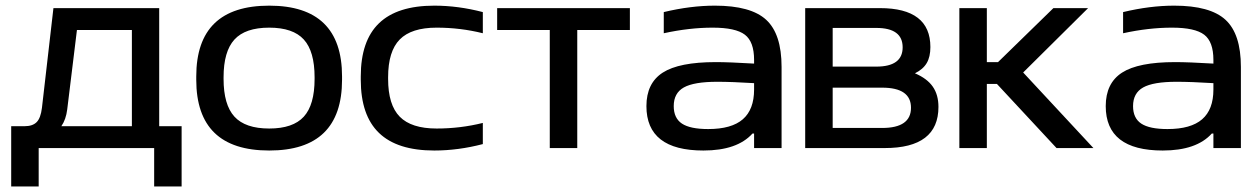

<svg xmlns="http://www.w3.org/2000/svg" viewBox="-20 -529 4493 686"><path d="M67.9 -78.1Q96.7 -78.1 111.1 -92.8Q125.5 -107.4 129.9 -144L170.9 -500H548.8V-78.1H628.9V137.2H530.8V0H118.2V137.2H20V-78.1ZM199.2 -78.1H451.2V-421.9H254.9L220.2 -138.2Q215.8 -102.1 199.2 -78.1Z M681.2 -255.9Q681.2 -508.8 941.9 -508.8Q1202.1 -508.8 1202.1 -255.9V-244.1Q1202.1 8.8 941.9 8.8Q681.2 8.8 681.2 -244.1ZM778.8 -247.1Q778.8 -154.8 817.6 -112.3Q856.4 -69.8 941.9 -69.8Q1026.9 -69.8 1065.4 -112.1Q1104 -154.3 1104 -247.1V-252.9Q1104 -345.7 1065.4 -387.9Q1026.9 -430.2 941.9 -430.2Q856.4 -430.2 817.6 -387.7Q778.8 -345.2 778.8 -252.9Z M1269 -255.9Q1269 -383.3 1334.2 -446Q1399.4 -508.8 1531.7 -508.8Q1617.2 -508.8 1705.1 -485.8V-410.2Q1625 -430.2 1540 -430.2Q1449.7 -430.2 1408.2 -387.9Q1366.7 -345.7 1366.7 -252.9V-247.1Q1366.7 -154.3 1408.2 -112.1Q1449.7 -69.8 1540 -69.8Q1625 -69.8 1705.1 -89.8V-14.2Q1617.2 8.8 1531.7 8.8Q1399.4 8.8 1334.2 -54Q1269 -116.7 1269 -244.1Z M1944.3 0V-421.9H1756.3V-500H2230.5V-421.9H2042.5V0Z M2534.2 -508.8Q2662.6 -508.8 2717.5 -458.3Q2772.5 -407.7 2772.5 -290V0H2674.3V-51.8H2668.5Q2613.8 8.8 2493.2 8.8Q2289.6 8.8 2289.6 -149.9Q2289.6 -231.9 2347.9 -269.5Q2406.2 -307.1 2537.1 -307.1Q2585 -307.1 2674.3 -301.8V-314.9Q2674.3 -379.9 2641.4 -405Q2608.4 -430.2 2526.4 -430.2Q2442.9 -430.2 2351.6 -410.2V-485.8Q2447.3 -508.8 2534.2 -508.8ZM2387.2 -149.9Q2387.2 -106.9 2416.5 -87.4Q2445.8 -67.9 2510.3 -67.9Q2593.8 -67.9 2634 -102.8Q2674.3 -137.7 2674.3 -209V-231.9Q2594.7 -236.8 2542.5 -236.8Q2459.5 -236.8 2423.3 -216.6Q2387.2 -196.3 2387.2 -149.9Z M2856.9 0V-500H3124Q3304.2 -500 3304.2 -360.8Q3304.2 -325.7 3291 -303.5Q3277.8 -281.2 3249 -267.1Q3292.5 -248.5 3312.7 -219.5Q3333 -190.4 3333 -147Q3333 0 3141.1 0ZM2955.1 -71.8H3131.8Q3234.9 -71.8 3234.9 -144Q3234.9 -215.8 3131.8 -215.8H2955.1ZM2955.1 -291H3110.8Q3205.1 -291 3205.1 -359.9Q3205.1 -429.2 3110.8 -429.2H2955.1Z M3407.7 -500H3505.9V-307.1H3545.9L3743.7 -500H3867.7L3635.7 -270L3886.7 0H3754.9L3542 -229H3505.9V0H3407.7Z M4175.3 -508.8Q4303.7 -508.8 4358.6 -458.3Q4413.6 -407.7 4413.6 -290V0H4315.4V-51.8H4309.6Q4254.9 8.8 4134.3 8.8Q3930.7 8.8 3930.7 -149.9Q3930.7 -231.9 3989 -269.5Q4047.4 -307.1 4178.2 -307.1Q4226.1 -307.1 4315.4 -301.8V-314.9Q4315.4 -379.9 4282.5 -405Q4249.5 -430.2 4167.5 -430.2Q4084 -430.2 3992.7 -410.2V-485.8Q4088.4 -508.8 4175.3 -508.8ZM4028.3 -149.9Q4028.3 -106.9 4057.6 -87.4Q4086.9 -67.9 4151.4 -67.9Q4234.9 -67.9 4275.1 -102.8Q4315.4 -137.7 4315.4 -209V-231.9Q4235.8 -236.8 4183.6 -236.8Q4100.6 -236.8 4064.5 -216.6Q4028.3 -196.3 4028.3 -149.9Z"/></svg>

Font: LT Wave
Style: Regular
Weight: 400
Designer: Daniel Lyons
Version: Version 2.5 (Glyphs App)